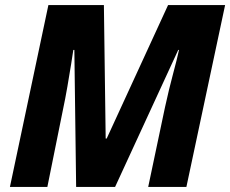

<svg xmlns="http://www.w3.org/2000/svg" viewBox="-20 -734 904 754"><path d="M19 0H166L228 -307Q236 -344 244.5 -393Q253 -442 259.5 -483Q266 -524 268 -538H272L279 0H432L680 -538H683Q675 -501 659.5 -443.5Q644 -386 628 -313L562 0H712L864 -714H640L399 -190H395L388 -714H170Z"/></svg>

Font: Noto Sans Display Extra
Style: Italic
Weight: 800
Italic angle: -12°
Designer: Monotype Design Team
Foundry: Monotype Imaging Inc.
Version: Version 1.900